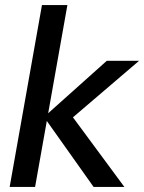

<svg xmlns="http://www.w3.org/2000/svg" viewBox="-20 -735 567 755"><path d="M348 0 153 -275 400 -496H527L231 -243L240 -310L469 0ZM18 0 145 -715H245L118 0Z"/></svg>

Font: DM Sans 28pt Medium
Style: Italic
Weight: 500
Italic angle: -10°
Version: Version 4.004;gftools[0.9.30]